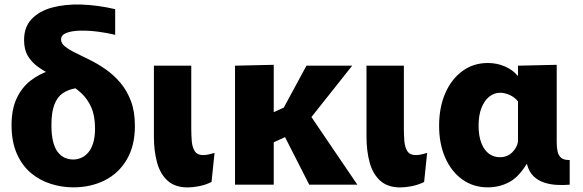

<svg xmlns="http://www.w3.org/2000/svg" viewBox="-20 -807 2549 839"><path d="M301.5 -519.2 310.2 -421.2Q278.5 -415.8 254.8 -400Q231.2 -384.2 217.9 -350.9Q204.7 -317.7 204.7 -260Q204.7 -217.7 211.9 -188.7Q219.2 -159.7 232.3 -142.7Q245.5 -125.7 262.8 -117.8Q280.2 -110 300.3 -110Q318 -110 335 -117.4Q352 -124.8 365.6 -140.6Q379.2 -156.3 387.3 -182.4Q395.3 -208.5 395.3 -245.8Q395.3 -300.8 378.7 -338.3Q362 -375.7 334.4 -400.8Q306.8 -426 273.6 -444.3Q240.3 -462.7 207 -478.9Q173.7 -495.2 146.1 -514.9Q118.5 -534.7 101.8 -562.5Q85.2 -590.3 85.2 -632Q85.2 -689 118.3 -723.8Q151.5 -758.7 207.7 -774Q264 -789.3 335.4 -787.1Q406.8 -784.8 483.3 -767V-654.8Q449 -663.3 408.2 -668.6Q367.3 -673.8 330.7 -673.1Q294.2 -672.3 270.5 -663.3Q246.8 -654.3 246.8 -634.3Q246.8 -617.5 264.3 -603.7Q281.8 -589.8 310.7 -575.7Q339.5 -561.5 374.1 -544.4Q408.7 -527.3 442.7 -503.4Q476.8 -479.5 505.7 -445.8Q534.5 -412 552 -365.8Q569.5 -319.7 569.5 -256.7Q569.5 -169.8 534 -109.7Q498.5 -49.5 437.6 -18.9Q376.7 11.7 300.3 11.7Q250.2 11.7 202 -3.6Q153.8 -18.8 115.2 -51Q76.7 -83.2 53.6 -135.3Q30.5 -187.3 30.5 -260Q30.5 -330.2 53.2 -377.9Q75.8 -425.7 114.4 -455.3Q153 -485 201.7 -500.1Q250.3 -515.2 301.5 -519.2Z M904.3 -11.7Q877.8 1.2 849.8 6.6Q821.8 12 800.5 12Q745.3 12 712.8 -17.1Q680.3 -46.2 666.4 -96.6Q652.5 -147 652.5 -210.5V-520H815.8V-244.7Q815.8 -217.2 818 -190.2Q820.2 -163.3 831.2 -146.3Q842.2 -129.3 867.7 -129.3Q878.7 -129.3 892.3 -132.2Q906 -135.2 917.5 -138.8Z M1007 -520 1176.2 -523.8V-316.8L1253.2 -352L1199.2 -298.3L1319.2 -520H1519L1310.5 -257.3L1309.8 -341.3L1541.5 0H1331.3L1192.7 -272.3L1268.2 -227.3L1176.2 -185.2V0H1007Z M1833.3 -11.7Q1806.8 1.2 1778.8 6.6Q1750.8 12 1729.5 12Q1674.3 12 1641.8 -17.1Q1609.3 -46.2 1595.4 -96.6Q1581.5 -147 1581.5 -210.5V-520H1744.8V-244.7Q1744.8 -217.2 1747 -190.2Q1749.2 -163.3 1760.2 -146.3Q1771.2 -129.3 1796.7 -129.3Q1807.7 -129.3 1821.3 -132.2Q1835 -135.2 1846.5 -138.8Z M2111.8 11.7Q2048.5 11.7 2000.5 -22.6Q1952.5 -56.8 1925.7 -117.6Q1898.8 -178.3 1898.8 -256.5Q1898.8 -338.3 1925.8 -399.9Q1952.8 -461.5 2000.7 -496.6Q2048.5 -531.7 2111.8 -531.7Q2152.2 -531.7 2186.8 -516.5Q2221.5 -501.3 2241.5 -476.3H2243.5V-520L2412.7 -523.8V-184.7Q2412.7 -161.7 2416.8 -143.8Q2421 -126 2433.3 -116.5Q2445.7 -107 2469.5 -107.8V0Q2442.7 2.5 2413.2 0.9Q2383.8 -0.7 2357.4 -9.3Q2331 -18 2311.2 -37.2Q2291.3 -56.3 2282.8 -89.8H2280.8Q2245.8 -32 2203.4 -10.2Q2161 11.7 2111.8 11.7ZM2163.8 -120Q2197 -120 2218.7 -141.6Q2240.3 -163.2 2243.5 -189V-363.7Q2228.8 -382.7 2206.8 -392.2Q2184.8 -401.7 2166 -401.7Q2139 -401.7 2117.5 -384.3Q2096 -366.8 2083.7 -335Q2071.3 -303.2 2071.3 -258.2Q2071.3 -212.5 2083.6 -181.5Q2095.8 -150.5 2116.8 -135.2Q2137.8 -120 2163.8 -120Z"/></svg>

Font: Murecho Thin
Style: Regular
Weight: 100
Designer: Neil Summerour
Foundry: Positype
Version: Version 1.010